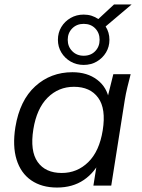

<svg xmlns="http://www.w3.org/2000/svg" viewBox="-20 -837 640 866"><path d="M237.2 8.9Q168.2 8.9 121 -23.5Q73.8 -55.9 54.8 -117.1Q35.8 -178.2 49.4 -263.8Q69.4 -384.7 139.1 -448Q208.8 -511.3 306.8 -511.3Q373.5 -511.3 418.3 -477.3Q463.1 -443.4 472.6 -384.5L461.5 -383.1L491.1 -502.3H569.3Q561.8 -472.9 554.5 -443.6Q547.3 -414.2 542.8 -385.9L481.8 0H401.3L420.4 -119.7H435.3Q408.7 -59.9 358.3 -25.5Q307.9 8.9 237.2 8.9ZM258.6 -56.8Q328.2 -56.8 378.2 -105.8Q428.2 -154.8 443.3 -249.1Q458.9 -346.6 422.8 -396.1Q386.8 -445.5 313.6 -445.5Q243.9 -445.5 194.7 -396.5Q145.5 -347.5 130.4 -253.8Q114.8 -156.2 149.8 -106.5Q184.8 -56.8 258.6 -56.8ZM357.4 -544.2Q325 -544.2 298.5 -559.4Q272.1 -574.7 256.6 -600.4Q241.2 -626.1 241.2 -657.5Q241.2 -689.4 256.6 -715.1Q272.1 -740.8 298.5 -756Q325 -771.2 357.4 -771.2Q376.5 -771.2 393 -766Q409.5 -760.7 423.5 -751.1L494.3 -816.9H573.7L456.4 -717.7Q473.6 -690.7 473.6 -657.5Q473.6 -626.1 458.2 -600.4Q442.7 -574.7 416.5 -559.4Q390.3 -544.2 357.4 -544.2ZM357.4 -585.6Q389.6 -585.6 409.4 -606.2Q429.3 -626.8 429.3 -657.5Q429.3 -688.6 409.4 -709Q389.6 -729.4 357.4 -729.4Q326.2 -729.4 305.9 -709Q285.5 -688.6 285.5 -657.5Q285.5 -626.8 305.9 -606.2Q326.2 -585.6 357.4 -585.6Z"/></svg>

Font: Mulish ExtraLight
Style: Italic
Weight: 200
Italic angle: -9°
Designer: Vernon Adams
Foundry: Vernon Adams
Version: Version 3.603